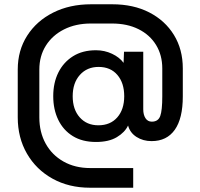

<svg xmlns="http://www.w3.org/2000/svg" viewBox="-20 -657 934 898"><path d="M401 221Q302 221 225.5 178.5Q149 136 106 61.5Q63 -13 63 -108V-332Q63 -421 107 -490Q151 -559 228.5 -598Q306 -637 406 -637H505Q604 -637 678 -599Q752 -561 793.5 -493.5Q835 -426 835 -337V-206Q835 -103 797.5 -50Q760 3 689 3Q649 3 618.5 -16.5Q588 -36 579 -70Q564 -38 526.5 -15.5Q489 7 429 7Q365 7 320.5 -20.5Q276 -48 252.5 -96.5Q229 -145 229 -207Q229 -270 253 -318Q277 -366 321.5 -394Q366 -422 429 -422Q469 -422 504 -405.5Q539 -389 558 -363L560 -415H650V-146Q650 -120 660.5 -104Q671 -88 690 -88Q720 -88 729.5 -114.5Q739 -141 739 -206V-337Q739 -399 710 -446.5Q681 -494 628 -520.5Q575 -547 504 -547H405Q334 -547 279.5 -519.5Q225 -492 194.5 -443.5Q164 -395 164 -332V-108Q164 -39 193.5 14.5Q223 68 277 98.5Q331 129 402 129H603V221ZM440 -71Q496 -71 528.5 -108Q561 -145 561 -207Q561 -269 529 -306.5Q497 -344 441 -344Q387 -344 353.5 -306.5Q320 -269 320 -207Q320 -145 353 -108Q386 -71 440 -71Z"/></svg>

Font: HostGroteskMedium
Style: Regular
Weight: 500
Designer: Doukan Karapınar based on Poppins by Indian Type Foundry, Jonny Pinhorn
Foundry: Element Type
Version: Version 1.001; ttfautohint (v1.8.4.7-5d5b)